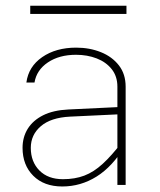

<svg xmlns="http://www.w3.org/2000/svg" viewBox="-20 -657 567 682"><path d="M426.3 -349.1Q426.3 -394 402.3 -424.8Q378.4 -455.6 338.4 -471.7Q298.3 -487.8 250.5 -487.8Q178.7 -487.8 129.9 -454.1Q81.1 -420.4 73.7 -363.8H102.5Q109.9 -408.2 150.1 -435.3Q190.4 -462.4 250 -462.4Q290 -462.4 323.5 -449.5Q356.9 -436.5 377 -411.1Q397 -385.7 397 -349.1V-91.8V0H426.3ZM425.3 -140.1 413.1 -151.9Q376.5 -104 344.7 -75Q313 -45.9 279.5 -33.2Q246.1 -20.5 203.6 -20.5Q150.4 -20.5 119.9 -51.5Q89.4 -82.5 89.4 -131.8Q89.4 -178.2 125 -208.7Q160.6 -239.3 228.5 -242.7L414.1 -251.5V-277.3L222.7 -268.1Q169.4 -265.6 133.3 -247.6Q97.2 -229.5 78.6 -199.7Q60.1 -169.9 60.1 -131.8Q60.1 -70.8 98.1 -32.7Q136.2 5.4 201.2 5.4Q266.6 5.4 323 -29.8Q379.4 -64.9 425.3 -140.1ZM429.2 -636.7H87.4V-607.4H429.2Z"/></svg>

Font: Estedad VF
Style: Regular
Weight: 100
Designer: Amin Abedi
Version: Version 7.3